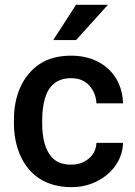

<svg xmlns="http://www.w3.org/2000/svg" viewBox="-20 -770 562 800"><path d="M276.4 -84C244.6 -84 219.7 -92.3 202.1 -108.9C167 -141.6 155.8 -197.3 155.8 -255.4V-272.5C155.8 -301.3 159.2 -329.1 166 -355.5C179.7 -407.7 212.9 -444.3 275.9 -444.3C308.1 -444.3 333.5 -434.1 352.1 -413.6C370.6 -393.1 380.4 -368.2 381.8 -339.4H492.7C489.7 -457 403.8 -538.1 277.3 -538.1C224.1 -538.1 179.7 -526.4 144 -502.4C73.2 -454.6 38.1 -370.1 38.1 -272.5V-255.4C38.1 -207 46.9 -162.6 64.5 -122.6C99.6 -42 170.4 9.8 277.8 9.8C316.9 9.8 352.5 1.5 384.8 -15.1C449.2 -47.9 490.7 -106 492.7 -174.8H381.8C380.4 -147.9 370.1 -126 350.1 -109.4C330.1 -92.3 305.2 -84 276.4 -84ZM296.9 -603 429.7 -750H296.9L201.7 -603Z"/></svg>

Font: Vazirmatn Medium
Style: Regular
Weight: 500
Designer: Saber Rastikerdar
Foundry: Saber Rastikerdar
Version: Version 33.003